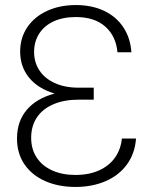

<svg xmlns="http://www.w3.org/2000/svg" viewBox="-20 -737 607 767"><path d="M198.2 -363.3Q132.3 -382.8 96.4 -426.5Q60.5 -470.2 60.5 -531.2Q60.5 -585.9 89.1 -628.2Q117.7 -670.4 168.2 -693.6Q218.8 -716.8 283.2 -716.8Q347.7 -716.8 396.5 -693.4Q445.3 -669.9 473.1 -627.4Q501 -585 504.9 -528.3H449.2Q443.4 -592.8 400.4 -630.9Q357.4 -668.9 283.2 -668.9Q231.4 -668.9 193.8 -651.4Q156.2 -633.8 136.2 -602.1Q116.2 -570.3 116.2 -529.3Q116.2 -488.3 137.2 -456.1Q158.2 -423.8 198.5 -405.3Q238.8 -386.7 294.9 -386.7H354.5V-338.9H294.9Q235.8 -338.9 192.9 -320.3Q149.9 -301.8 127.2 -267.6Q104.5 -233.4 104.5 -186.5Q104.5 -141.1 126.5 -107.7Q148.4 -74.2 188.5 -56.2Q228.5 -38.1 281.2 -38.1Q336.4 -38.1 377 -56.9Q417.5 -75.7 440.2 -108.6Q462.9 -141.6 466.8 -183.6H523.4Q519 -124 487.3 -80.3Q455.6 -36.6 402.1 -13.4Q348.6 9.8 281.2 9.8Q213.9 9.8 160.9 -13.4Q107.9 -36.6 77.9 -80.3Q47.9 -124 47.9 -183.6Q47.9 -252 86.9 -298.1Q126 -344.2 198.2 -363.3Z"/></svg>

Font: Pretendard ExtraLight
Style: Regular
Weight: 200
Designer: Base glyphs from Inter by Rasmus Andersson; Hangeul glyphs from Noto Sans CJK(Source Han Sans) by Jang Soo-young and Kan
Foundry: Kil Hyung-jin
Version: Version 1.309